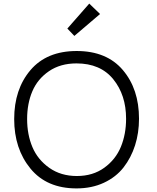

<svg xmlns="http://www.w3.org/2000/svg" viewBox="-20 -1039 874 1069"><path d="M59 -376Q59 -542 149.5 -648.5Q240 -755 407 -755Q574 -755 664 -649Q754 -543 754 -378Q754 -299 732 -230Q710 -161 668 -107Q626 -53 558.5 -21.5Q491 10 406 10Q240 10 149.5 -100.5Q59 -211 59 -376ZM682 -378Q682 -510 610.5 -598Q539 -686 406 -686Q316 -686 252.5 -642.5Q189 -599 160 -530.5Q131 -462 131 -376Q131 -290 160.5 -220Q190 -150 254.5 -104.5Q319 -59 408 -59Q497 -59 560.5 -105Q624 -151 653 -221.5Q682 -292 682 -378ZM355 -880 477 -1019 537 -961 394 -839Z"/></svg>

Font: Biancoenero Regular
Style: Regular
Weight: 400
Designer: Riccardo Lorusso, Umberto Mischi
Foundry: Biancoenero Edizioni
Version: Version 0.000